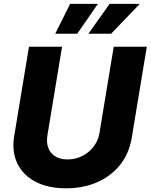

<svg xmlns="http://www.w3.org/2000/svg" viewBox="-20 -971 785 1000"><path d="M324.2 9.8Q230 9.8 164.6 -24.7Q99.1 -59.1 69.8 -120.8Q40.5 -182.6 54.2 -263.7L130.9 -727.5H303.2L227.1 -267.1Q220.7 -228.5 231.7 -200.2Q242.7 -171.9 268.3 -156.2Q293.9 -140.6 331.5 -140.6Q374 -140.6 409.4 -158.9Q444.8 -177.2 468.3 -208.5Q491.7 -239.7 498 -277.8L572.3 -727.5H744.6L666 -252.4Q652.3 -171.4 605.5 -112.5Q558.6 -53.7 486.3 -22Q414.1 9.8 324.2 9.8ZM382.3 -795.4H267.6L345.2 -950.7H489.7ZM558.6 -795.4H440.4L550.8 -950.7H708Z"/></svg>

Font: Inter 16pt ExtraBold
Style: Italic
Weight: 800
Italic angle: -9.3988°
Version: Version 4.001;git-66647c0bb